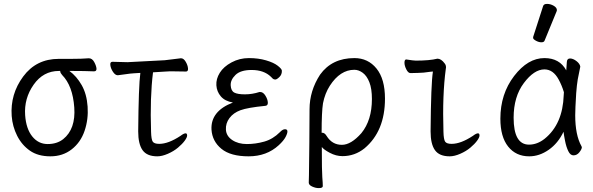

<svg xmlns="http://www.w3.org/2000/svg" viewBox="-20 -784 3040 985"><path d="M40 -189Q32 -301 99 -391.5Q166 -482 281 -482H343Q400 -482 435 -485H436Q453 -485 463.5 -465.5Q474 -446 475 -432Q476 -418 462 -418Q414 -420 351 -420H336Q373 -393 399 -347.5Q425 -302 429.5 -237Q434 -172 414 -113Q394 -54 348 -18Q302 18 238.5 18Q175 18 133.5 -11Q92 -40 68 -87.5Q44 -135 40 -189ZM304 -70Q369 -122 361 -233Q353 -344 299 -399Q290 -409 289 -417V-420H282Q202 -420 152.5 -349.5Q103 -279 109 -193Q114 -123 145.5 -84Q177 -45 224.5 -45Q272 -45 304 -70Z M787 18Q734 18 711.5 -13.5Q689 -45 689 -110Q691 -343 700 -410L667 -408Q649 -407 622.5 -403Q596 -399 585 -398H584Q571 -398 559.5 -415.5Q548 -433 546 -450Q544 -467 557 -467L634 -465L825 -475Q846 -477 870.5 -480.5Q895 -484 907 -485H909Q922 -485 932.5 -467.5Q943 -450 944.5 -433.5Q946 -417 934 -417L869 -418Q859 -418 849 -418Q839 -418 831 -417L765 -413Q749 -285 755 -108Q756 -69 763.5 -57.5Q771 -46 797 -46Q844 -46 906 -87Q923 -100 932 -100Q940 -100 940 -89Q940 -79 927.5 -62Q915 -45 893 -26.5Q871 -8 841 5Q811 18 787 18Z M1410 -39Q1348 18 1255.5 18Q1163 18 1116 -20.5Q1069 -59 1065 -119Q1060 -214 1175 -258Q1134 -265 1113 -289.5Q1092 -314 1090 -346.5Q1088 -379 1107.5 -410.5Q1127 -442 1168 -464Q1209 -486 1257 -486Q1305 -486 1344.5 -474.5Q1384 -463 1404.5 -447Q1425 -431 1426 -422Q1427 -402 1413.5 -389Q1400 -376 1392.5 -376Q1385 -376 1380 -380L1370 -390Q1334 -425 1271 -425Q1214 -425 1188 -399.5Q1162 -374 1163.5 -346Q1165 -318 1182 -309Q1199 -300 1236.5 -300Q1274 -300 1311 -312H1315Q1330 -312 1341.5 -293.5Q1353 -275 1354 -258.5Q1355 -242 1341 -241Q1250 -232 1213.5 -218.5Q1177 -205 1157 -178Q1137 -151 1139 -118.5Q1141 -86 1171.5 -65.5Q1202 -45 1246.5 -45Q1291 -45 1335.5 -57.5Q1380 -70 1416 -106Q1430 -121 1442 -121Q1454 -121 1454.5 -110.5Q1455 -100 1445 -81Q1435 -62 1410 -39Z M1615 181Q1599 181 1581.5 173Q1564 165 1564 153Q1564 141 1565 115Q1566 89 1567 -53.5Q1568 -196 1568 -223Q1568 -318 1622 -401Q1683 -486 1798 -486Q1868 -486 1911.5 -432.5Q1955 -379 1955 -278Q1955 -111 1850 -23Q1800 17 1737 17Q1704 17 1672 0Q1640 -17 1631 -30Q1631 96 1633.5 125Q1636 154 1636 171Q1636 181 1615 181ZM1734 -41Q1781 -41 1834 -101Q1888 -167 1888 -276Q1888 -329 1875 -362Q1862 -395 1841 -410.5Q1820 -426 1798 -426Q1725 -426 1672 -344Q1647 -305 1637 -254Q1630 -210 1630 -103H1633Q1646 -103 1656 -86Q1684 -41 1734 -41Z M2287 18Q2234 18 2211.5 -13.5Q2189 -45 2189 -110Q2191 -356 2201 -417L2189 -416Q2150 -410 2124.5 -410Q2099 -410 2086 -409Q2074 -409 2064.5 -428Q2055 -447 2055 -462Q2055 -479 2064 -479Q2102 -473 2113 -473Q2184 -473 2224 -483Q2243 -483 2261 -459Q2271 -447 2267 -430Q2249 -297 2255 -108Q2256 -69 2263.5 -57.5Q2271 -46 2297 -46Q2344 -46 2406 -87Q2423 -100 2432 -100Q2440 -100 2440 -89Q2440 -79 2427.5 -62Q2415 -45 2393 -26.5Q2371 -8 2341 5Q2311 18 2287 18Z M2695 18Q2627 18 2587 -32Q2547 -82 2547 -175Q2547 -302 2617.5 -394Q2688 -486 2773 -486Q2851 -486 2885 -423Q2887 -445 2888 -466Q2889 -484 2904.5 -484Q2920 -484 2937.5 -470.5Q2955 -457 2957 -442Q2952 -420 2944 -377Q2939 -347 2936 -306Q2931 -225 2931 -193Q2931 -91 2963 -34L2965 -29Q2965 -19 2952.5 -3Q2940 13 2922 13Q2906 13 2895.5 -8.5Q2885 -30 2879 -60.5Q2873 -91 2871 -108Q2843 -49 2795 -15.5Q2747 18 2695 18ZM2694 -42Q2736 -42 2774 -72Q2867 -147 2872 -296Q2872 -304 2873 -311Q2862 -347 2846 -376Q2818 -428 2773 -428Q2720 -428 2667.5 -358Q2615 -288 2615 -180Q2615 -42 2694 -42ZM2774 -576Q2771 -567 2757.5 -567Q2744 -567 2729.5 -575Q2715 -583 2715 -589.5Q2715 -596 2716 -597L2766 -752Q2769 -764 2786.5 -764Q2804 -764 2820.5 -754.5Q2837 -745 2837 -732Q2837 -729 2836 -727Z"/></svg>

Font: LXGW WenKai Mono Lite
Style: Regular
Weight: 400
Monospace: yes
Designer: LXGW / Fontworks Inc.
Foundry: LXGW / Fontworks Inc.
Version: Version 1.520; June 14, 2025